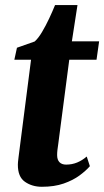

<svg xmlns="http://www.w3.org/2000/svg" viewBox="-20 -706 400 736"><path d="M207.5 -186.5Q205.5 -169 203.5 -155.5Q201.5 -142 200.2 -131.5Q199 -121 199 -111.5Q199 -93.5 208 -84.2Q217 -75 233.5 -75Q256 -75 275.5 -83Q295 -91 312.5 -106L324.5 -69Q310 -52 285 -33.5Q260 -15 224.2 -2.5Q188.5 10 140.5 10Q103 10 75.5 -9.2Q48 -28.5 48.5 -75.5Q48.5 -79 49 -85Q49.5 -91 51 -102.8Q52.5 -114.5 55 -134.2Q57.5 -154 61.5 -185L99 -477H35L45 -523L113 -547Q127 -559.5 141.2 -583.5Q155.5 -607.5 168.5 -635.2Q181.5 -663 191 -686.5H277L255.5 -547.5H360L350 -477H245.5Z"/></svg>

Font: Merriweather 36pt ExtraBold
Style: Italic
Weight: 800
Italic angle: -7.8°
Version: Version 2.101